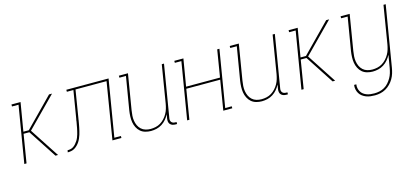

<svg xmlns="http://www.w3.org/2000/svg" viewBox="-61 -995 3622 1673"><g transform="rotate(-15 1750.0 -158.5)"><path d="M52 0 137 -512H78V-530H160L117 -274H166L417 -530H444L183 -265L356 0H333L166 -256H114L72 0Z M444 0 447 -18Q461 -18 475 -21Q489 -24 501 -32.5Q513 -41 523 -52.5Q533 -64 541 -76.5Q549 -89 554.5 -102.5Q560 -116 564 -129.5Q568 -143 571 -156.5Q574 -170 577 -184Q580 -198 582 -212Q584 -226 587 -239Q587 -242 587.5 -244Q588 -246 588 -249L589 -255Q590 -257 590 -259Q590 -261 591 -264L632 -512H573V-530H954L869 -18H928V0H847L931 -512H651L610 -261Q609 -257 608.5 -253.5Q608 -250 608 -247Q605 -231 602.5 -215.5Q600 -200 596.5 -184Q593 -168 589.5 -152.5Q586 -137 581 -121.5Q576 -106 569.5 -91Q563 -76 554 -62Q545 -48 532.5 -35.5Q520 -23 506 -14.5Q492 -6 475.5 -3Q459 0 444 0Z M1194 8Q1168 8 1143 1Q1118 -6 1099.5 -22Q1081 -38 1069.5 -61Q1058 -84 1054 -109Q1050 -134 1051 -160.5Q1052 -187 1056 -213L1106 -512H1047V-530H1129L1076 -210Q1072 -187 1070.5 -163Q1069 -139 1072.5 -116.5Q1076 -94 1085.5 -73.5Q1095 -53 1111.5 -38Q1128 -23 1150 -16.5Q1172 -10 1196 -10Q1218 -10 1241 -15Q1264 -20 1284.5 -32.5Q1305 -45 1321.5 -63Q1338 -81 1349.5 -101.5Q1361 -122 1367.5 -144Q1374 -166 1378 -189L1434 -530H1454L1376 -59Q1374 -49 1375.5 -39.5Q1377 -30 1383 -23Q1389 -16 1398 -13Q1407 -10 1417 -10H1428V8H1414Q1400 8 1387.5 4Q1375 0 1366.5 -9.5Q1358 -19 1356 -32Q1354 -45 1356 -59L1363 -98Q1351 -75 1333.5 -54Q1316 -33 1293 -18.5Q1270 -4 1244.5 2Q1219 8 1194 8Z M1521 0 1606 -512H1547V-530H1629L1588 -286H1894L1934 -530H1954L1869 -18H1928V0H1847L1891 -268H1585L1541 0Z M2194 8Q2168 8 2143 1Q2118 -6 2099.5 -22Q2081 -38 2069.5 -61Q2058 -84 2054 -109Q2050 -134 2051 -160.5Q2052 -187 2056 -213L2106 -512H2047V-530H2129L2076 -210Q2072 -187 2070.5 -163Q2069 -139 2072.5 -116.5Q2076 -94 2085.5 -73.5Q2095 -53 2111.5 -38Q2128 -23 2150 -16.5Q2172 -10 2196 -10Q2218 -10 2241 -15Q2264 -20 2284.5 -32.5Q2305 -45 2321.5 -63Q2338 -81 2349.5 -101.5Q2361 -122 2367.5 -144Q2374 -166 2378 -189L2434 -530H2454L2376 -59Q2374 -49 2375.5 -39.5Q2377 -30 2383 -23Q2389 -16 2398 -13Q2407 -10 2417 -10H2428V8H2414Q2400 8 2387.5 4Q2375 0 2366.5 -9.5Q2358 -19 2356 -32Q2354 -45 2356 -59L2363 -98Q2351 -75 2333.5 -54Q2316 -33 2293 -18.5Q2270 -4 2244.5 2Q2219 8 2194 8Z M2552 0 2637 -512H2578V-530H2660L2617 -274H2666L2917 -530H2944L2683 -265L2856 0H2833L2666 -256H2614L2572 0Z M3159 213Q3139 213 3118.5 210.5Q3098 208 3080 201Q3062 194 3046.5 182.5Q3031 171 3021 154.5Q3011 138 3007 118Q3003 98 3006 78H3026Q3023 96 3026.5 113Q3030 130 3038.5 144.5Q3047 159 3060.5 169Q3074 179 3090 185Q3106 191 3123.5 193Q3141 195 3159 195Q3182 195 3205 190Q3228 185 3249 173Q3270 161 3286.5 142.5Q3303 124 3315 103Q3327 82 3333.5 60Q3340 38 3344 15L3363 -98Q3351 -75 3333.5 -54Q3316 -33 3293 -18.5Q3270 -4 3244.5 2Q3219 8 3194 8Q3168 8 3143 1Q3118 -6 3099.5 -22Q3081 -38 3069.5 -61Q3058 -84 3054 -109Q3050 -134 3051 -160.5Q3052 -187 3056 -213L3106 -512H3047V-530H3129L3076 -210Q3072 -187 3070.5 -163Q3069 -139 3072.5 -116.5Q3076 -94 3085.5 -73.5Q3095 -53 3111.5 -38Q3128 -23 3150 -16.5Q3172 -10 3196 -10Q3218 -10 3241 -15Q3264 -20 3284.5 -32.5Q3305 -45 3321.5 -63Q3338 -81 3349.5 -101.5Q3361 -122 3367.5 -144Q3374 -166 3378 -189L3434 -530H3454L3363 18Q3359 43 3351.5 67.5Q3344 92 3331 114.5Q3318 137 3299 156.5Q3280 176 3257 189Q3234 202 3209 207.5Q3184 213 3159 213Z"/></g></svg>

Font: Iosevka Slab Thin
Style: Italic
Weight: 100
Italic angle: -9°
Monospace: yes
Designer: Belleve Invis
Foundry: Belleve Invis
Version: Version 11.1.1; ttfautohint (v1.8.3)